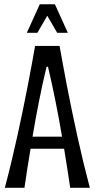

<svg xmlns="http://www.w3.org/2000/svg" viewBox="-20 -888 448 908"><path d="M312 0Q305.2 -46.9 297.9 -92.8Q290.5 -138.7 283.2 -184.6H124.5Q116.7 -138.7 109.6 -92.8Q102.5 -46.9 95.7 0H2.9Q18.6 -59.1 33.7 -121.8Q48.8 -184.6 62.5 -246.8Q76.2 -309.1 88.6 -369.4Q101.1 -429.7 111.6 -484.6Q122.1 -539.6 130.9 -586.9Q139.6 -634.3 146 -670.9H261.7Q268.1 -634.3 276.9 -586.9Q285.6 -539.6 296.1 -484.6Q306.6 -429.7 319.1 -369.4Q331.5 -309.1 345.2 -246.8Q358.9 -184.6 374 -121.8Q389.2 -59.1 404.8 0ZM200.2 -572.3Q180.2 -489.3 164.1 -407.2Q147.9 -325.2 133.8 -241.7H273.4Q259.3 -325.2 242.9 -407.2Q226.6 -489.3 207 -572.3ZM250.5 -732.9 203.6 -813.5 156.7 -732.9H106.9L168 -867.7H239.7L300.8 -732.9Z"/></svg>

Font: Crushed
Style: Regular
Weight: 400
Width: 3
Designer: Astigmatic (AOETI)
Foundry: Astigmatic (AOETI)
Version: Version 001.001